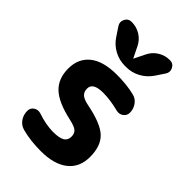

<svg xmlns="http://www.w3.org/2000/svg" viewBox="-230 -861 961 961"><g transform="rotate(45 250.0 -380.5)"><path d="M278.3 -702.1Q293 -733.4 321.8 -751.5Q350.6 -769.5 384.8 -769.5Q409.2 -769.5 419.9 -748.5Q430.7 -727.5 418 -708L386.7 -661.1Q364.3 -627.9 329.6 -608.9Q294.9 -589.8 254.9 -589.8H245.1Q205.1 -589.8 169.9 -608.9Q134.8 -627.9 113.3 -661.1L82 -708Q69.3 -727.5 80.1 -748.5Q90.8 -769.5 115.2 -769.5Q149.4 -769.5 178.2 -751.5Q207 -733.4 221.7 -702.1L249 -646.5Q249 -645.5 250 -645Q251 -644.5 251 -646.5ZM254.9 -320.3Q364.3 -298.8 404.8 -259.8Q445.3 -220.7 445.3 -144.5Q445.3 -70.3 394.5 -30.3Q343.8 9.8 250 9.8Q176.8 9.8 117.2 -5.9Q90.8 -12.7 75.2 -34.7Q59.6 -56.6 59.6 -85Q59.6 -106.4 77.1 -117.7Q94.7 -128.9 115.2 -122.1Q171.9 -102.5 224.6 -101.6Q269.5 -101.6 288.6 -113.3Q307.6 -125 307.6 -150.4Q307.6 -172.9 293.9 -184.6Q280.3 -196.3 240.2 -205.1Q141.6 -226.6 98.1 -267.6Q54.7 -308.6 54.7 -379.9Q54.7 -451.2 104 -490.7Q153.3 -530.3 250 -530.3Q319.3 -530.3 375 -516.6Q399.4 -510.7 414.6 -489.3Q429.7 -467.8 429.7 -442.4Q429.7 -420.9 413.1 -409.2Q396.5 -397.5 376 -402.3Q314.5 -418 264.6 -418Q191.4 -418 192.4 -375Q192.4 -352.5 206.5 -339.8Q220.7 -327.1 254.9 -320.3Z"/></g></svg>

Font: Rounded-X Mgen+ 2m bold
Style: Bold
Weight: 700
Designer: [Source Han Sans]
Ryoko NISHIZUKA  (kana & ideographs); Paul D. Hunt (Latin, Greek & Cyrillic); Wenlong ZHANG  (bopomofo
Version: Version 1.059.20150602